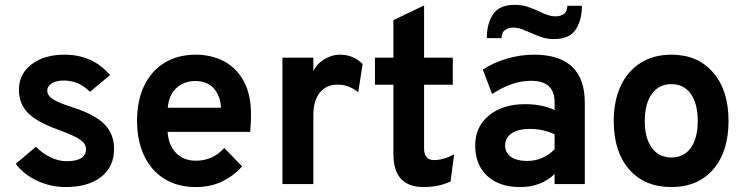

<svg xmlns="http://www.w3.org/2000/svg" viewBox="-20 -744 3016 776"><path d="M245 12Q185 12 130.2 -13.5Q75.5 -39 43.5 -82L125.5 -151Q151 -124 184.2 -108.2Q217.5 -92.5 248.5 -92.5Q327.5 -92.5 327.5 -141Q327.5 -163 304.5 -179.2Q281.5 -195.5 214.5 -220Q128 -251.5 92.2 -288.2Q56.5 -325 56.5 -381.5Q56.5 -444.5 107.5 -483.8Q158.5 -523 240.5 -523Q355 -523 425 -440.5L343.5 -373Q298.5 -418.5 238.5 -418.5Q207.5 -418.5 189.2 -407.2Q171 -396 171 -377Q171 -358.5 192.8 -343.8Q214.5 -329 274 -310Q362 -282 401.5 -242.5Q441 -203 441 -142Q441 -70 388.8 -29Q336.5 12 245 12Z M771.5 12Q698 12 644.8 -21Q591.5 -54 562.8 -114.2Q534 -174.5 534 -256Q534 -338.5 563.2 -398.5Q592.5 -458.5 645.8 -490.8Q699 -523 771.5 -523Q833.5 -523 884 -497Q934.5 -471 964.5 -417.2Q994.5 -363.5 994.5 -280.5Q994.5 -267.5 993.8 -248.8Q993 -230 991 -211H657.5Q660.5 -158.5 690.8 -126.5Q721 -94.5 772 -94.5Q840.5 -94.5 886.5 -146L958.5 -71.5Q925.5 -34 878.8 -11Q832 12 771.5 12ZM658 -308.5H873.5Q870 -358.5 843.5 -387.5Q817 -416.5 769 -416.5Q725 -416.5 694 -389.2Q663 -362 658 -308.5Z M1121.5 0V-511H1246.5V-456Q1260 -485.5 1290.2 -504.2Q1320.5 -523 1353.5 -523Q1408 -523 1445.5 -485.5L1428 -371Q1390 -402 1345 -402Q1298.5 -402 1272.5 -369.5Q1246.5 -337 1246.5 -279.5V0Z M1692 12Q1570 12 1570 -121.5V-401.5H1495.5V-511H1570V-662.5L1694 -722V-511H1810V-401.5H1694V-144Q1694 -97 1734.5 -97Q1771.5 -97 1815.5 -120L1801 -11Q1754.5 12 1692 12Z M2081.5 12Q1997.5 12 1949 -33.2Q1900.5 -78.5 1900.5 -156Q1900.5 -231.5 1956 -277.2Q2011.5 -323 2102 -323Q2172.5 -323 2221.5 -299V-331Q2221.5 -417.5 2126 -417.5Q2050.5 -417.5 1969 -364L1931.5 -462.5Q1975 -491.5 2029.2 -507.2Q2083.5 -523 2138.5 -523Q2343.5 -523 2343.5 -329V0H2221.5V-41Q2168 12 2081.5 12ZM2110.5 -93.5Q2174.5 -93.5 2221.5 -140.5V-201Q2175.5 -223 2121.5 -223Q2075 -223 2048.2 -205.2Q2021.5 -187.5 2021.5 -156Q2021.5 -126.5 2045 -110Q2068.5 -93.5 2110.5 -93.5ZM2219 -586Q2191 -586 2167.5 -594.2Q2144 -602.5 2123.5 -612Q2105.5 -620 2088.8 -626.2Q2072 -632.5 2054 -632.5Q2035.5 -632.5 2021.5 -623Q2007.5 -613.5 2007 -590H1947.5Q1947.5 -648.5 1973 -686.5Q1998.5 -724.5 2061 -724.5Q2089.5 -724.5 2112.8 -716.5Q2136 -708.5 2156.5 -699Q2174 -690.5 2191.2 -684.2Q2208.5 -678 2226 -678Q2245 -678 2258.8 -687.5Q2272.5 -697 2273 -720.5H2332Q2332 -663 2306.8 -624.5Q2281.5 -586 2219 -586Z M2693.5 12Q2585 12 2522.8 -59.5Q2460.5 -131 2460.5 -255Q2460.5 -337 2489 -397.2Q2517.5 -457.5 2569.8 -490.2Q2622 -523 2693.5 -523Q2800 -523 2862.2 -451Q2924.5 -379 2924.5 -255.5Q2924.5 -131 2862.5 -59.5Q2800.5 12 2693.5 12ZM2693.5 -107.5Q2744 -107.5 2772 -146.2Q2800 -185 2800 -255.5Q2800 -325.5 2771.8 -364.8Q2743.5 -404 2693.5 -404Q2643 -404 2614.5 -364.5Q2586 -325 2586 -255Q2586 -185.5 2614.5 -146.5Q2643 -107.5 2693.5 -107.5Z"/></svg>

Font: Overpass
Style: Bold
Weight: 700
Designer: Delve Withrington, Dave Bailey, Thomas Jockin
Foundry: Delve Fonts LLC
Version: Version 4.000; ttfautohint (v1.8.3)